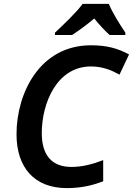

<svg xmlns="http://www.w3.org/2000/svg" viewBox="-20 -958 684 988"><path d="M263 -790V-778H351C388 -802 426 -830 465 -863C490 -832 521 -798 544 -778H625V-790C599 -829 560 -889 540 -938H405C373 -893 300 -825 263 -790ZM324 10C406 10 466 -8 511 -25V-134C457 -113 403 -99 348 -99C246 -99 195 -160 195 -273C195 -428 273 -616 448 -616C508 -616 553 -597 595 -574L644 -678C586 -709 530 -725 448 -725C185 -725 65 -479 65 -267C65 -97 156 10 324 10Z"/></svg>

Font: Noto Sans SemiBold
Style: Italic
Weight: 600
Italic angle: -12°
Designer: Monotype Design Team
Foundry: Monotype Imaging Inc.
Version: Version 2.013